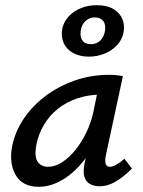

<svg xmlns="http://www.w3.org/2000/svg" viewBox="-20 -711 551 739"><path d="M129 8Q66 8 40 -38Q14 -84 27 -149Q38 -204 71 -253.5Q104 -303 154.5 -341Q205 -379 267.5 -401Q330 -423 400 -423Q418 -423 430 -421.5Q442 -420 453 -418L387 -111Q379 -69 403 -69Q414 -69 428.5 -77.5Q443 -86 459 -100L488 -62Q452 -27 422.5 -10.5Q393 6 364 6Q342 6 326 -3Q310 -12 304.5 -32Q299 -52 306 -85L341 -243L389 -277Q374 -215 347 -162.5Q320 -110 284.5 -71.5Q249 -33 209 -12.5Q169 8 129 8ZM165 -69Q192 -69 219 -86.5Q246 -104 270 -133.5Q294 -163 312 -200.5Q330 -238 339 -278L360 -381L407 -344Q399 -346 390 -346.5Q381 -347 372 -347Q321 -347 278 -332.5Q235 -318 202.5 -292Q170 -266 148.5 -229.5Q127 -193 119 -149Q112 -105 126 -87Q140 -69 165 -69ZM322 -493Q286 -493 260.5 -507.5Q235 -522 224.5 -547Q214 -572 220 -602Q226 -628 244.5 -648Q263 -668 291 -679.5Q319 -691 352 -691Q392 -691 417 -676Q442 -661 451.5 -636.5Q461 -612 455 -584Q449 -556 429 -535.5Q409 -515 381 -504Q353 -493 322 -493ZM330 -541Q352 -541 366 -555Q380 -569 384 -592Q388 -617 377 -630.5Q366 -644 345 -644Q324 -644 309 -630Q294 -616 291 -594Q287 -570 297 -555.5Q307 -541 330 -541Z"/></svg>

Font: Ysabeau Office SemiBold
Style: Italic
Weight: 600
Italic angle: -12°
Designer: Christian Thalmann (Catharsis Fonts)
Version: Version 2.001;gftools[0.9.30]; featfreeze: tnum,lnum,ss02